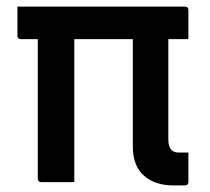

<svg xmlns="http://www.w3.org/2000/svg" viewBox="-20 -554 640 584"><path d="M33 -534H542Q553 -534 553 -523V-435H492V-129Q492 -109 501 -98Q509 -90 524 -90H553V-1Q553 10 542 10H508Q451 10 417.5 -20Q384 -50 384 -108V-435H206V0H106Q95 0 95 -11V-435H44Q33 -435 33 -446Z"/></svg>

Font: Recursive Sn Lnr St Med
Style: Regular
Weight: 500
Version: Version 1.085;hotconv 1.1.0;makeotfexe 2.6.0; ttfautohint (v